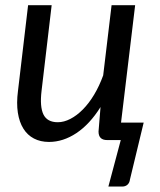

<svg xmlns="http://www.w3.org/2000/svg" viewBox="-20 -526 602 721"><path d="M487.5 -506.5 434.5 -65.5H519.5L468 148Q466.5 160.5 458.8 167.5Q451 174.5 439.5 174.5H387L433.5 0H382.5Q350 0 350 -32L357.5 -124Q317 -59.5 267 -26.2Q217 7 164 7Q132 7 107.5 -5.8Q83 -18.5 67.8 -43Q52.5 -67.5 47 -103Q41.5 -138.5 47.5 -184.5L85.5 -506.5H174L136 -184.5Q129 -125 143.2 -96Q157.5 -67 197 -67Q220 -67 244.2 -79.5Q268.5 -92 291.2 -115Q314 -138 333.5 -170.5Q353 -203 367.5 -243L399 -506.5Z"/></svg>

Font: Lato
Style: Italic
Weight: 400
Italic angle: -7°
Designer: Lukasz Dziedzic
Foundry: tyPoland Lukasz Dziedzic
Version: Version 2.007; 2014-02-27